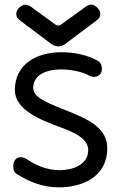

<svg xmlns="http://www.w3.org/2000/svg" viewBox="-20 -796 515 827"><path d="M99 -108C89 -115 79 -119 70 -119C51 -119 37 -106 37 -78C37 -66 41 -54 50 -48C105 -13 163 11 235 11C334 11 442 -34 442 -157C442 -247 358 -282 276 -316C201 -347 123 -371 123 -417C123 -476 184 -497 243 -497C290 -497 339 -485 363 -471C370 -467 378 -465 385 -465C404 -465 419 -477 419 -500C419 -514 413 -528 400 -535C352 -561 297 -571 245 -571C139 -571 44 -521 44 -408C44 -323 154 -279 245 -246C298 -227 360 -199 360 -150C360 -85 291 -63 237 -63C181 -63 134 -85 99 -108ZM124 -759C114 -767 102 -776 89 -776C84 -776 80 -775 75 -772C59 -763 50 -749 50 -735C50 -730 52 -725 54 -720C56 -718 63 -710 66 -708L202 -606C211 -600 222 -596 232 -596C244 -596 252 -601 260 -606L396 -708C399 -710 406 -718 408 -720C410 -725 412 -730 412 -735C412 -749 403 -763 387 -772C382 -775 378 -776 373 -776C360 -776 348 -767 338 -759L244 -691C240 -687 235 -686 231 -686C227 -686 223 -687 219 -690Z"/></svg>

Font: Numismatica Pro
Style: Regular
Weight: 400
Designer: Chris Hopkins
Foundry: Edward C. D. Hopkins
Version: Version 2.19D